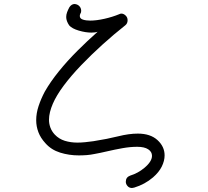

<svg xmlns="http://www.w3.org/2000/svg" viewBox="-20 -756 1040 960"><path d="M651 182Q643 184 640 184Q626 184 617.5 174Q609 164 609 153Q609 130 631 122Q670 110 701 84Q740 52 740 23Q740 3 721 -9.5Q702 -22 666 -22Q631 -22 592 -15Q553 -8 516.5 0.5Q480 9 452 14Q433 18 413.5 19.5Q394 21 374 21Q325 21 280.5 7Q236 -7 207 -40Q183 -66 172 -95Q161 -124 161 -155Q161 -190 173 -226Q185 -262 204 -298Q232 -347 274 -399Q316 -451 366.5 -501.5Q417 -552 468 -597Q457 -593 437 -593Q408 -593 374 -603Q340 -613 326 -629Q311 -651 311 -671Q311 -683 315.5 -695Q320 -707 327 -720Q338 -736 353 -736Q360 -736 370 -731Q386 -720 386 -702Q386 -693 382 -688Q379 -682 379 -676Q379 -663 394.5 -658Q410 -653 431 -653Q462 -653 502 -662Q542 -671 576 -685Q581 -688 587 -688Q598 -688 608 -678.5Q618 -669 618 -655Q618 -639 607 -630Q550 -585 493.5 -534Q437 -483 386.5 -430.5Q336 -378 299 -328.5Q262 -279 244 -237Q235 -216 230 -196Q225 -176 225 -157Q225 -137 232 -118Q239 -99 254 -83Q275 -61 304 -52Q333 -43 367 -43Q386 -43 405.5 -45Q425 -47 447 -50Q517 -61 571 -74.5Q625 -88 669 -88Q732 -88 767.5 -55.5Q803 -23 803 21Q803 48 789 76.5Q775 105 745 131Q704 166 651 182Z"/></svg>

Font: Hachi Maru Pop
Style: Regular
Weight: 400
Designer: Nontynet
Foundry: Nontynet
Version: Version 1.300